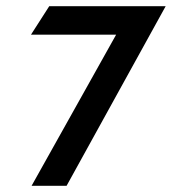

<svg xmlns="http://www.w3.org/2000/svg" viewBox="-20 -600 555 620"><path d="M355 -488 82 0H195L515 -580H139L80 -488Z"/></svg>

Font: Charger Pro
Style: BlkNarObl
Weight: 900
Designer: Jasper
Foundry: Cannot Into Space Fonts
Version: Version 1.09